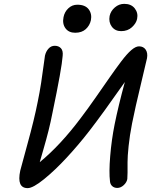

<svg xmlns="http://www.w3.org/2000/svg" viewBox="-20 -990 776 986"><path d="M602.1 -830.1Q571.3 -830.1 554.2 -853Q537.1 -876 543 -908.2Q548.8 -934.1 570.1 -952.1Q591.3 -970.2 618.2 -970.2Q653.8 -970.2 672.1 -946.8Q690.4 -923.3 684.1 -893.1Q679.7 -870.6 657.7 -850.3Q635.7 -830.1 602.1 -830.1ZM366.2 -821.8Q333 -821.8 316.2 -844.7Q299.3 -867.7 306.2 -901.9Q311.5 -929.2 331.1 -947.5Q350.6 -965.8 377 -965.8Q417.5 -965.8 435.3 -942.4Q453.1 -918.9 446.8 -886.2Q440.9 -858.9 420.4 -840.3Q399.9 -821.8 366.2 -821.8ZM122.1 -23.9Q64.9 -23.9 84 -113.8Q86.4 -125 121.3 -251.5Q156.2 -377.9 173.8 -467.8Q183.6 -515.1 191.4 -565.7Q199.2 -616.2 204.1 -655.3Q209 -694.3 210.9 -704.1Q215.8 -725.6 229 -740.2Q242.2 -754.9 261.2 -754.9Q281.2 -754.9 293 -742.2Q304.7 -729.5 301.8 -703.1Q297.4 -640.1 250 -413.1Q240.2 -362.8 229.2 -319.1Q218.3 -275.4 201.7 -218.3Q185.1 -161.1 184.1 -157.2Q290 -244.1 394 -382.8Q430.2 -430.2 473.1 -491.9Q516.1 -553.7 544.7 -594.7Q573.2 -635.7 602.5 -674.6Q631.8 -713.4 654.3 -732.7Q676.8 -752 693.8 -752Q716.8 -752 728.3 -734.9Q739.7 -717.8 734.9 -690.9Q733.4 -681.6 703.9 -559.3Q674.3 -437 658.2 -356Q646 -293.9 640.4 -239.5Q634.8 -185.1 635 -157.5Q635.3 -129.9 635 -103.5Q634.8 -77.1 633.8 -70.8Q630.9 -53.7 615.5 -39.3Q600.1 -24.9 582 -24.9Q566.9 -24.9 556.6 -33.9Q546.4 -43 544.9 -58.1Q539.1 -105 545.9 -188.2Q552.7 -271.5 568.8 -352.1Q587.9 -446.3 621.1 -568.8Q507.3 -406.2 439 -317.9Q383.8 -246.6 323.2 -181.2Q262.7 -115.7 206.1 -69.8Q149.4 -23.9 122.1 -23.9Z"/></svg>

Font: Shantell Sans Bouncy
Style: Italic
Weight: 400
Italic angle: -11.31°
Designer: Stephen Nixon, Anya Danilova, Shantell Martin
Foundry: Arrow Type
Version: Version 1.006;[9816181b4]